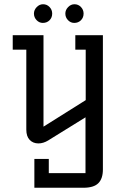

<svg xmlns="http://www.w3.org/2000/svg" viewBox="-20 -666 555 905"><path d="M335 -500H465V133Q465 176 443.5 197.5Q422 219 373 219H142V83H210V150H383V-113L207 -4Q184 10 161 10Q136 10 120 -6.5Q104 -23 104 -55V-432H40V-500H185V-69L384 -194V-432H335ZM226 -602Q226 -583 213.5 -570.5Q201 -558 182 -558Q165 -558 152.5 -571Q140 -584 140 -602Q140 -619 153 -632.5Q166 -646 183 -646Q201 -646 213.5 -633Q226 -620 226 -602ZM374 -602Q374 -583 361.5 -570.5Q349 -558 330 -558Q313 -558 300.5 -571Q288 -584 288 -602Q288 -619 301 -632.5Q314 -646 331 -646Q349 -646 361.5 -633Q374 -620 374 -602Z"/></svg>

Font: Kelly Slab
Style: Regular
Weight: 400
Designer: Denis Masharov
Foundry: Denis Masharov
Version: Version 1.001